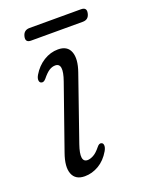

<svg xmlns="http://www.w3.org/2000/svg" viewBox="-111 -600 511 666"><g transform="rotate(-20 144.5 -266.5)"><path d="M114.5 -41.5Q124 -41.5 136.2 -48Q148.5 -54.5 162.5 -72Q171.5 -83.5 179.5 -80Q185.5 -78 186 -69.8Q186.5 -61.5 180 -50Q163 -21 138.2 -6.5Q113.5 8 86.5 8Q52 8 41.5 -19Q31 -46 48 -93.5L129.5 -326Q151.5 -388.5 120.5 -388.5Q109 -388.5 98 -381.5Q87 -374.5 72 -356Q63 -346 55 -349.5Q49 -351.5 48.2 -359.8Q47.5 -368 54 -379Q70 -406 95.2 -421.8Q120.5 -437.5 148.5 -437.5Q183 -437.5 193.2 -410.5Q203.5 -383.5 187.5 -338L106 -103.5Q84.5 -41.5 114.5 -41.5ZM55 -519.5Q60 -541 81.5 -541H271.5Q293.5 -541 288.5 -519.5Q284 -498 262.5 -498H71.5Q50 -498 55 -519.5Z"/></g></svg>

Font: Fraunces 144pt S100 Light
Style: Italic
Weight: 300
Italic angle: -16°
Version: Version 1.000; ttfautohint (v1.8.3)